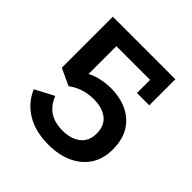

<svg xmlns="http://www.w3.org/2000/svg" viewBox="-163 -705 838 838"><g transform="rotate(45 255.5 -286.0)"><path d="M260 11Q178 11 123 -22.5Q68 -56 43 -115L130 -161Q146 -119 178 -97.5Q210 -76 260 -76Q310 -76 342 -100.5Q374 -125 374 -173Q374 -221 343 -245.5Q312 -270 259 -270Q227 -270 197.5 -261Q168 -252 141 -232L63 -268V-583H449V-422H373V-503H165V-288L134 -309Q163 -335 200.5 -346Q238 -357 277 -357Q335 -357 379 -336Q423 -315 448 -274.5Q473 -234 473 -173Q473 -115 446 -74Q419 -33 371 -11Q323 11 260 11Z"/></g></svg>

Font: Rokkitt SemiBold SemiBold
Style: Regular
Weight: 600
Version: Version 3.103